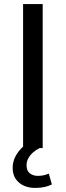

<svg xmlns="http://www.w3.org/2000/svg" viewBox="-20 -725 322 940"><path d="M93 0V-705H189V0ZM153 195Q103 195 72.5 168.5Q42 142 42 97Q42 56 69 19.5Q96 -17 141 -38L174 0Q159 7 144 19.5Q129 32 119.5 48.5Q110 65 110 84Q110 111 126 123.5Q142 136 165 136Q179 136 192 133.5Q205 131 219 125L234 178Q218 186 198 190.5Q178 195 153 195Z"/></svg>

Font: Nunito Sans 10pt Medium
Style: Regular
Weight: 500
Designer: Vernon Adams
Foundry: Vernon Adams
Version: Version 3.101;gftools[0.9.27]